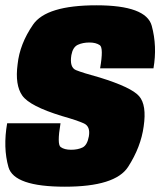

<svg xmlns="http://www.w3.org/2000/svg" viewBox="-21 -702 605 725"><path d="M224 3Q414.5 3 462.8 -72Q511 -147 521.5 -224.5Q533.5 -305.5 504.2 -339Q475 -372.5 355 -409.5Q291 -427 266 -437.2Q241 -447.5 248.5 -494Q254 -524 272.8 -532.8Q291.5 -541.5 317 -541.5Q341 -541.5 355.8 -531.5Q370.5 -521.5 357 -444H558.5Q573 -527 552 -604.5Q531 -682 343 -682Q154 -682 103.8 -609Q53.5 -536 45.5 -459.5Q35 -381 63.2 -341Q91.5 -301 212.5 -264Q270.5 -247.5 295.8 -236Q321 -224.5 314.5 -187Q308.5 -154 290.8 -145.2Q273 -136.5 247.5 -136.5Q222 -136.5 208 -146.8Q194 -157 207.5 -236.5H6Q-10 -144.5 11 -70.8Q32 3 224 3Z"/></svg>

Font: Anybody Condensed Black
Style: Italic
Weight: 900
Width: 3
Italic angle: -10°
Version: Version 1.113;gftools[0.9.25]